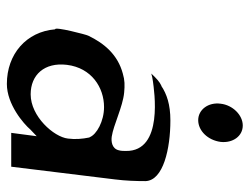

<svg xmlns="http://www.w3.org/2000/svg" viewBox="-106 -636 744 573"><g transform="rotate(90 266.5 -349.0)"><path d="M236 -458H235C224 -453 213 -443 199 -428C205 -430 215 -432 223 -433C247 -436 432 -466 430 -352C430 -345 430 -338 428 -331C423 -310 401 -308 387 -310C353 -315 298 -343 256 -347C234 -349 219 -349 199 -343C143 -328 109 -288 86 -240C83 -235 58 -139 67 -141C74 -55 141 3 230 3C291 3 349 -47 366 -67L386 -86L376 -10H477L515 -320C519 -352 520 -382 520 -411C518 -464 423 -485 339 -485C291 -485 260 -474 236 -458ZM261 -68C203 -68 165 -109 173 -176C182 -250 241 -287 299 -287C341 -287 381 -265 389 -244L390 -243V-242C394 -223 396 -201 393 -179C388 -137 327 -68 261 -68ZM289 -635C284 -598 307 -568 338 -568C370 -568 398 -597 403 -635C407 -671 386 -701 354 -701C323 -701 293 -671 289 -635Z"/></g></svg>

Font: Bluebird
Style: LiNrwObl
Weight: 300
Designer: Jasper
Foundry: Cannot Into Space Fonts
Version: Version 0.98